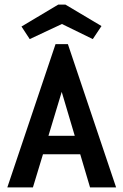

<svg xmlns="http://www.w3.org/2000/svg" viewBox="-20 -820 540 840"><path d="M374 0 331 -145H168L124 0H12L223 -627H277L488 0ZM250 -418 192 -226H307ZM110 -649 74 -704 235 -800H266L424 -706L386 -649L251 -715Z"/></svg>

Font: Inconsolata
Style: Bold
Weight: 700
Monospace: yes
Designer: Raph Levien, Cyreal, Brenton Simpson
Foundry: Raph Levien, Cyreal, Google
Version: Version 3.100; ttfautohint (v1.8.4.7-5d5b)